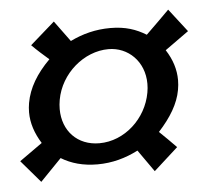

<svg xmlns="http://www.w3.org/2000/svg" viewBox="-43 -553 548 506"><g transform="rotate(-5 231.0 -300.5)"><path d="M113.9 -300C126.1 -369 188.4 -422 253.4 -422C305 -422 347.8 -381.7 347.8 -322.3C347.8 -314.8 347.2 -307 345.7 -299C333.7 -231 275.2 -177 208.2 -177C150.2 -177 111.7 -218 111.7 -275.6C111.7 -283.4 112.4 -291.6 113.9 -300ZM198.5 -122C237.5 -122 273.3 -132 306.3 -149L347.1 -91L411.3 -149C398.6 -162 380.8 -180 367 -193C399.2 -228 420.4 -263 426.7 -299C428.3 -307.8 429.1 -316.4 429.1 -324.9C429.1 -353.1 420.5 -379.9 403.6 -406L466.5 -451L419.3 -512C405.8 -498 376.9 -470 357.5 -451C331.4 -467 303.1 -477 263.1 -477C224.1 -477 189.5 -468 156.7 -452L116.4 -507L51.4 -450C64.1 -437 82.2 -421 96.1 -409C61 -374 39.6 -338 32.7 -299C31.3 -290.7 30.5 -282.5 30.5 -274.4C30.5 -245.6 39.7 -218.3 56.7 -191L-3.9 -148L46.7 -89C60.2 -103 85.8 -129 102.9 -147C129.1 -131 160.5 -122 198.5 -122Z"/></g></svg>

Font: Linux Biolinum O 
Style: Bold Italic
Weight: 700
Designer: Philipp H. Poll
Foundry: Philipp H. Poll
Version: Version 1.3.2